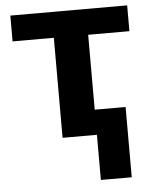

<svg xmlns="http://www.w3.org/2000/svg" viewBox="-53 -590 656 830"><g transform="rotate(-5 275.0 -175.0)"><path d="M23 -546H530V-434H351V-109H485V196H351V0H202V-434H23Z"/></g></svg>

Font: BC Sans
Style: Bold
Weight: 700
Designer: Monotype Design Team
Province of B.C.
Foundry: Monotype Imaging Inc.
Version: Version 2.000;GOOG;noto-source:20170915:90ef993387c0